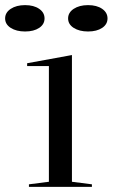

<svg xmlns="http://www.w3.org/2000/svg" viewBox="-48 -730 440 750"><path d="M65 0V-10L143 -20V-472H58V-483L233 -515V-20L311 -10V0ZM296 -710Q330 -710 351 -695.5Q372 -681 372 -658Q372 -635 351 -621Q330 -607 296 -607Q262 -607 240 -621Q218 -635 218 -658Q218 -681 240 -695.5Q262 -710 296 -710ZM50 -710Q84 -710 105 -695.5Q126 -681 126 -658Q126 -635 105 -621Q84 -607 50 -607Q16 -607 -6 -621Q-28 -635 -28 -658Q-28 -681 -6 -695.5Q16 -710 50 -710Z"/></svg>

Font: Kalnia SemiExpanded Light
Style: Regular
Weight: 300
Width: 6
Designer: Frida Medrano
Foundry: Frida Medrano
Version: Version 1.105